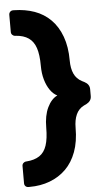

<svg xmlns="http://www.w3.org/2000/svg" viewBox="-62 -814 548 1011"><g transform="rotate(-5 212.5 -309.0)"><path d="M52 -776Q111 -775 160 -757.5Q209 -740 245 -704Q281 -668 301 -613.5Q321 -559 321 -487Q321 -445 334 -416.5Q347 -388 376 -373L388 -367Q415 -353 415 -327V-290Q415 -264 388 -250L375 -244Q347 -230 334 -201Q321 -172 321 -131Q321 -58 301 -4Q281 50 245 85.5Q209 121 160 139.5Q111 158 53 158H47Q37 158 31 152Q25 146 25 136V45Q25 36 31 30Q37 24 45 23H48Q90 20 116.5 2.5Q143 -15 155 -51Q167 -87 167 -145Q167 -209 187.5 -251.5Q208 -294 240 -309Q219 -319 202.5 -342.5Q186 -366 176.5 -399Q167 -432 167 -472Q167 -531 155 -566.5Q143 -602 117 -620Q91 -638 50 -641H45Q37 -642 31 -648Q25 -654 25 -663V-754Q25 -763 31 -769.5Q37 -776 47 -776Z"/></g></svg>

Font: Rubik Light
Style: Bold
Weight: 700
Version: Version 2.104